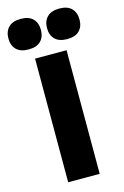

<svg xmlns="http://www.w3.org/2000/svg" viewBox="-184 -1032 706 1095"><g transform="rotate(-15 169.0 -485.0)"><path d="M127 -814.2Q103 -790 55.2 -790Q7.3 -790 -16.8 -814.2Q-41 -838.4 -41 -879.9Q-41 -921.4 -16.8 -945.8Q7.3 -970.2 55.2 -970.2Q103 -970.2 127 -945.8Q150.9 -921.4 150.9 -879.9Q150.9 -838.4 127 -814.2ZM355 -814.2Q331.1 -790 283.2 -790Q235.4 -790 211.2 -814.2Q187 -838.4 187 -879.9Q187 -921.4 211.2 -945.8Q235.4 -970.2 283.2 -970.2Q331.1 -970.2 355 -945.8Q378.9 -921.4 378.9 -879.9Q378.9 -838.4 355 -814.2ZM262.2 0H76.2V-730H262.2Z"/></g></svg>

Font: Sora ExtraBold
Style: Regular
Weight: 800
Designer: Jonathan Barnbrook, Julián Moncada
Foundry: Barnbrook Fonts
Version: Version 2.000